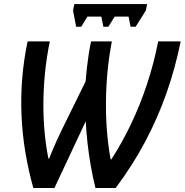

<svg xmlns="http://www.w3.org/2000/svg" viewBox="-20 -916 902 937"><path d="M142.6 1.5Q118.2 -85.9 103.5 -174.6Q88.9 -263.2 85 -353Q81.1 -442.9 88.4 -533.2Q95.7 -623.5 114.7 -713.9H223.1Q207 -635.7 199.5 -558.6Q191.9 -481.4 191.7 -408Q191.4 -334.5 198 -267.3Q204.6 -200.2 216.3 -142.1H219.7Q228 -163.6 238.3 -187.7Q248.5 -211.9 260.3 -237.5Q272 -263.2 284.2 -287.6L397.9 -519Q400.4 -552.7 404.1 -585Q407.7 -617.2 412.6 -649.2Q417.5 -681.2 424.3 -713.9H525.9Q511.7 -640.6 504.6 -565.2Q497.6 -489.7 497.1 -415.3Q496.6 -340.8 502.4 -270.8Q508.3 -200.7 520 -138.2H523.4Q577.1 -221.2 620.8 -313.5Q664.6 -405.8 697.8 -506.3Q731 -606.9 752 -713.9H861.8Q835.9 -585.9 793.5 -464.4Q751 -342.8 689.7 -226.8Q628.4 -110.8 544.4 1.5H445.8Q432.6 -51.3 422.9 -107.4Q413.1 -163.6 407 -219Q400.9 -274.4 398.4 -324.2L245.6 1.5ZM351.6 -785.6 336.4 -864.7 342.8 -896H697.8L691.9 -865.2L642.1 -785.6H617.2L607.4 -835H539.6L508.8 -785.6H484.4L474.6 -835H406.7L376.5 -785.6Z"/></svg>

Font: Open Sans SemiCondensed SemiBold
Style: Italic
Weight: 600
Width: 4
Italic angle: -12°
Designer: Monotype Design Team
Foundry: Monotype Imaging Inc.
Version: Version 3.000